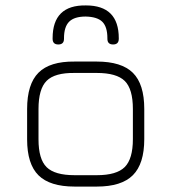

<svg xmlns="http://www.w3.org/2000/svg" viewBox="-20 -688 632 708"><path d="M297 -668Q418 -668 418 -547V-545Q418 -524 397 -524Q376 -524 376 -545V-547Q376 -589 357.5 -607.5Q339 -626 296 -627Q254 -627 235 -608Q216 -589 216 -547V-545Q216 -524 195 -524Q174 -524 174 -545V-547Q174 -670 297 -668ZM255 0Q164 0 122 -41.5Q80 -83 80 -174V-286Q80 -378 122 -420Q164 -462 255 -461H337Q428 -461 470 -419.5Q512 -378 512 -286V-175Q512 -84 470 -42Q428 0 337 0ZM122 -174Q122 -101 152 -71.5Q182 -42 255 -42H337Q410 -42 440 -72Q470 -102 470 -175V-286Q470 -360 440 -389.5Q410 -419 337 -419H255Q182 -420 152 -390Q122 -360 122 -286Z"/></svg>

Font: Jura Light
Style: Regular
Weight: 300
Designer: Daniel Johnson, Alexei Vanyashin
Foundry: Daniel Johnson
Version: Version 5.103